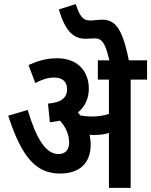

<svg xmlns="http://www.w3.org/2000/svg" viewBox="-20 -916 737 936"><path d="M422 -210C422 -228 420 -244 417 -259C424 -258 432 -258 439 -258C464 -258 487 -260 511 -268V0H617V-528H697V-622H608C576 -783 539 -820 478 -820C455 -820 439 -816 421 -816C383 -816 370 -836 349 -896L267 -870C300 -756 344 -727 397 -727C411 -727 427 -729 441 -729C477 -729 494 -706 513 -622H457V-528H511V-361C484 -352 459 -348 427 -348C407 -348 389 -350 372 -353C368 -358 364 -363 360 -368C393 -395 413 -434 413 -484C413 -570 357 -632 259 -632C202 -632 160 -617 119 -599L152 -511C183 -528 214 -538 244 -538C283 -538 307 -519 307 -481C307 -440 279 -416 214 -411L223 -320C240 -322 257 -324 272 -328C299 -298 317 -263 317 -221C317 -185 298 -165 265 -165C203 -165 157 -240 115 -380L20 -352C88 -142 160 -70 273 -70C367 -70 422 -120 422 -210Z"/></svg>

Font: Noto Sans Devanagari UI Condensed SemiBold
Style: Regular
Weight: 600
Width: 3
Designer: Jelle Bosma - Monotype Design Team
Foundry: Monotype Imaging Inc.
Version: Version 2.003